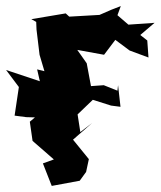

<svg xmlns="http://www.w3.org/2000/svg" viewBox="-83 -572 528 631"><path d="M313 -221 305 -292 303 -274 258 -292 216 -289 202 -364 171 -408 259 -392 296 -441 343 -406 405 -383 401 -439 378 -457 425 -497 339 -491 303 -522 314 -552 283 -540 244 -523 139 -517 161 -502 133 -528 20 -509 36 -500 37 -475 47 -392 63 -338 39 -344 48 -305 -63 -342 -21 -286 -35 -192 3 -187 39 -186 40 -193 15 -172 24 -109 94 -48 58 -35 87 39 179 22 200 -7 209 -49 157 -113 220 -168 181 -138 172 -196 222 -244 282 -225Z"/></svg>

Font: Asimov Aggro
Style: Medium
Weight: 500
Designer: Google
Version: Version 2.000980; 2014